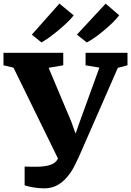

<svg xmlns="http://www.w3.org/2000/svg" viewBox="-42 -1039 735 1076"><path d="M206.5 16.5Q174.5 16.5 144.5 11.2Q114.5 6 96 -0.5V-105.5Q110 -105 127 -104.8Q144 -104.5 161.5 -104.5Q206 -104.5 238 -114.2Q270 -124 283 -150.5L33.5 -660L-22.5 -673V-743H312.5V-673L230.5 -659L358 -356L381.5 -290L405 -357L515 -660L437.5 -673V-743H672.5V-673L618.5 -659L399.5 -159Q389 -135.5 373.5 -105.5Q358 -75.5 335 -47.8Q312 -20 280.2 -1.8Q248.5 16.5 206.5 16.5ZM287 -222 289.5 -206Q289 -214 287 -222ZM291 -1019 371 -953Q357.5 -935 334.5 -913Q311.5 -891 285 -869Q258.5 -847 233.5 -829Q208.5 -811 190.5 -801.5H190L136.5 -845ZM550 -1018.5 626 -953.5Q613 -935.5 590.2 -913.2Q567.5 -891 541 -868.8Q514.5 -846.5 489 -828.5Q463.5 -810.5 445 -801.5H444L389 -845Z"/></svg>

Font: Merriweather Black
Style: Regular
Weight: 900
Designer: Eben Sorkin
Foundry: Eben Sorkin
Version: Version 2.200;gftools[0.9.31]